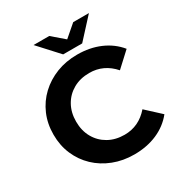

<svg xmlns="http://www.w3.org/2000/svg" viewBox="-207 -1048 1138 1207"><g transform="rotate(-30 362.0 -444.5)"><path d="M418 12Q337 12 267.5 -15Q198 -42 147 -90.5Q96 -139 67.5 -205Q39 -271 39 -350Q39 -429 67.5 -495Q96 -561 147.5 -609.5Q199 -658 268 -685Q337 -712 419 -712Q510 -712 584 -680Q658 -648 707 -588L603 -492Q531 -574 427 -574Q361 -574 310.5 -545.5Q260 -517 231.5 -466.5Q203 -416 203 -350Q203 -284 231.5 -233.5Q260 -183 310.5 -154.5Q361 -126 427 -126Q531 -126 603 -209L707 -113Q658 -52 584 -20Q510 12 418 12ZM344 -757 212 -901H326L413 -826L500 -901H614L482 -757Z"/></g></svg>

Font: Montserrat
Style: Bold
Weight: 700
Designer: Julieta Ulanovsky
Foundry: Julieta Ulanovsky
Version: Version 9.000; ttfautohint (v1.8.4.7-5d5b)